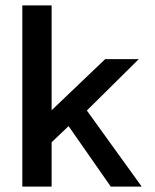

<svg xmlns="http://www.w3.org/2000/svg" viewBox="-20 -694 577 714"><path d="M63 0V-674H172V-284L371 -474H496L303 -283L507 0H392L235 -225L172 -165V0Z"/></svg>

Font: Kanit
Style: Regular
Weight: 400
Designer: Katatrad Team
Foundry: CadsonDemak
Version: Version 2.000; ttfautohint (v1.8.3)